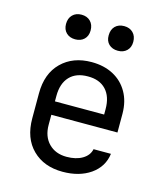

<svg xmlns="http://www.w3.org/2000/svg" viewBox="-116 -866 831 964"><g transform="rotate(15 299.5 -383.5)"><path d="M410.2 -648.9Q381.3 -648.9 363.3 -666Q345.7 -683.1 346.2 -711.9Q346.2 -741.7 363.3 -759.3Q380.9 -776.9 410.2 -776.9Q439 -776.9 456.5 -759.3Q474.1 -741.7 474.1 -711.9Q474.1 -683.1 456.5 -666Q439 -648.9 410.2 -648.9ZM188.5 -648.9Q159.7 -648.9 142.1 -666Q124.5 -683.1 124.5 -711.9Q124.5 -741.7 142.1 -759.3Q159.7 -776.9 188.5 -776.9Q217.3 -776.9 234.9 -759.3Q252.4 -741.7 252.4 -711.9Q252.4 -683.1 234.9 -666Q217.3 -648.9 188.5 -648.9ZM299.3 9.8Q202.1 9.8 143.1 -48.3Q83.5 -106.9 83.5 -210V-339.8Q83.5 -442.9 143.1 -501.5Q202.6 -560.1 299.3 -560.1Q363.8 -560.1 412.6 -534.2Q460.9 -508.3 487.8 -460.9Q514.6 -414.1 515.1 -350.1V-252H171.4V-200.2Q171.4 -139.2 206.5 -103.5Q241.7 -67.9 299.3 -67.9Q348.6 -67.9 381.3 -87.4Q414.1 -106.9 420.9 -140.1H511.2Q502.4 -71.3 443.8 -30.3Q385.7 9.8 299.3 9.8ZM171.4 -321.8H427.2V-350.1Q427.2 -415 393.6 -450.7Q359.9 -486.3 299.3 -485.8Q238.3 -485.8 205.1 -450.7Q171.4 -415 171.4 -350.1Z"/></g></svg>

Font: UDEV Gothic 35
Style: Regular
Weight: 400
Version: v2.1.0; ttfautohint (v1.8.4.7-5d5b-dirty) -l 6 -r 45 -G 200 